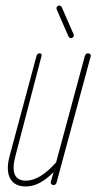

<svg xmlns="http://www.w3.org/2000/svg" viewBox="-20 -670 349 695"><path d="M74 5Q32 5 16.5 -24.5Q1 -54 15 -106L112 -467Q115 -477 123 -477Q133 -477 130 -466L36 -106Q12 -16 74 -16Q124 -16 183 -82L287 -467Q290 -477 298 -477Q303 -477 306.5 -474Q310 -471 308 -465L185 -10Q182 0 174 0Q170 0 166.5 -3Q163 -6 164 -12L174 -47Q123 5 74 5ZM237 -532Q230 -532 227 -540L186 -634Q183 -642 186.5 -646Q190 -650 194 -650Q201 -650 204 -643L245 -549Q249 -541 245.5 -536.5Q242 -532 237 -532Z"/></svg>

Font: Zen Loop
Style: Italic
Weight: 400
Italic angle: -15°
Designer: Yoshimichi Ohira
Foundry: A-1 Corp ZenFonts
Version: Version 1.000; ttfautohint (v1.8.3)